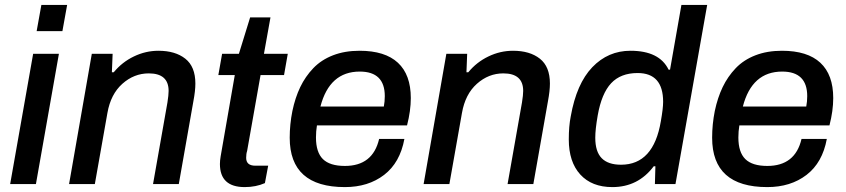

<svg xmlns="http://www.w3.org/2000/svg" viewBox="-20 -743 3414 775"><path d="M127.9 -617.2 147 -723.1H251L231.9 -617.2ZM21 0 113.8 -525.9H217.8L125 0Z M258.8 0 350.6 -525.9H434.6L431.6 -451.2H439Q472.7 -492.2 520.3 -515.1Q567.9 -538.1 619.6 -538.1Q687.5 -538.1 728 -506.1Q768.6 -474.1 768.6 -405.8Q768.6 -376.5 760.7 -335L701.7 0H597.7L655.8 -329.1Q660.6 -359.4 660.6 -376Q660.6 -446.8 580.6 -446.8Q521 -446.8 473.9 -404.8Q426.8 -362.8 413.6 -287.1L362.8 0Z M967.8 12.2Q867.7 12.2 867.7 -81.1Q867.7 -94.7 870.6 -111.8L927.7 -439.9H861.3L876.5 -525.9H944.3L989.7 -672.9H1071.8L1045.4 -525.9H1141.6L1126.5 -439.9H1031.7L977.5 -133.8Q973.6 -122.1 973.6 -106Q973.6 -74.2 1010.7 -74.2H1062.5L1049.3 -3.9Q1012.7 12.2 967.8 12.2Z M1372.1 12.2Q1149.4 12.2 1149.4 -187Q1149.4 -241.2 1160.2 -294.9Q1171.4 -348.6 1191.9 -391.4Q1212.4 -434.1 1244.6 -467.8Q1276.9 -501.5 1324.2 -519.8Q1371.6 -538.1 1431.2 -538.1Q1534.2 -538.1 1586.2 -489.7Q1638.2 -441.4 1638.2 -347.2Q1638.2 -295.9 1623 -236.8H1259.3Q1255.4 -212.9 1255.4 -188Q1255.4 -128.4 1283.4 -100.8Q1311.5 -73.2 1372.1 -73.2Q1484.9 -73.2 1510.3 -182.1H1612.3Q1594.7 -86.4 1530.5 -37.1Q1466.3 12.2 1372.1 12.2ZM1273.4 -313H1529.3Q1533.2 -333 1533.2 -355Q1533.2 -454.1 1432.1 -454.1Q1310.1 -454.1 1273.4 -313Z M1689.9 0 1781.7 -525.9H1865.7L1862.8 -451.2H1870.1Q1903.8 -492.2 1951.4 -515.1Q1999 -538.1 2050.8 -538.1Q2118.7 -538.1 2159.2 -506.1Q2199.7 -474.1 2199.7 -405.8Q2199.7 -376.5 2191.9 -335L2132.8 0H2028.8L2086.9 -329.1Q2091.8 -359.4 2091.8 -376Q2091.8 -446.8 2011.7 -446.8Q1952.1 -446.8 1905 -404.8Q1857.9 -362.8 1844.7 -287.1L1793.9 0Z M2451.7 12.2Q2368.7 12.2 2322.3 -38.6Q2275.9 -89.4 2275.9 -180.2Q2275.9 -233.9 2283.7 -272.9Q2307.1 -405.3 2370.8 -471.7Q2434.6 -538.1 2524.9 -538.1Q2641.6 -538.1 2678.7 -461.9H2684.6L2730.5 -723.1H2834.5L2706.5 0H2623.5L2625.5 -71.8H2618.7Q2555.7 12.2 2451.7 12.2ZM2486.8 -78.1Q2618.2 -78.1 2647.5 -253.9Q2656.7 -305.7 2656.7 -332Q2656.7 -448.2 2553.7 -448.2Q2485.4 -448.2 2446.8 -407Q2408.2 -365.7 2392.6 -276.9Q2382.8 -220.7 2382.8 -187Q2382.8 -130.9 2408.7 -104.5Q2434.6 -78.1 2486.8 -78.1Z M3077.1 12.2Q2854.5 12.2 2854.5 -187Q2854.5 -241.2 2865.2 -294.9Q2876.5 -348.6 2897 -391.4Q2917.5 -434.1 2949.7 -467.8Q2981.9 -501.5 3029.3 -519.8Q3076.7 -538.1 3136.2 -538.1Q3239.3 -538.1 3291.3 -489.7Q3343.3 -441.4 3343.3 -347.2Q3343.3 -295.9 3328.1 -236.8H2964.4Q2960.4 -212.9 2960.4 -188Q2960.4 -128.4 2988.5 -100.8Q3016.6 -73.2 3077.1 -73.2Q3189.9 -73.2 3215.3 -182.1H3317.4Q3299.8 -86.4 3235.6 -37.1Q3171.4 12.2 3077.1 12.2ZM2978.5 -313H3234.4Q3238.3 -333 3238.3 -355Q3238.3 -454.1 3137.2 -454.1Q3015.1 -454.1 2978.5 -313Z"/></svg>

Font: Archivo Medium
Style: Italic
Weight: 500
Italic angle: -10°
Designer: Hector Gatti
Foundry: Omnibus-Type
Version: Version 2.001